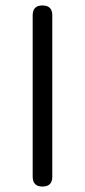

<svg xmlns="http://www.w3.org/2000/svg" viewBox="-20 -685 312 705"><path d="M172 -36Q172 0 136 0Q100 0 100 -36V-629Q100 -665 136 -665Q172 -665 172 -629Z"/></svg>

Font: Jura SemiBold
Style: Regular
Weight: 600
Designer: Daniel Johnson, Alexei Vanyashin
Foundry: Daniel Johnson
Version: Version 5.103